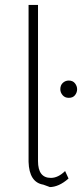

<svg xmlns="http://www.w3.org/2000/svg" viewBox="-20 -762 334 783"><path d="M183 1 182.5 0.5Q180 -1 173 -3Q166 -5 156.5 -9Q99 -18.5 96.5 -102V-742H135V-105Q135 -36.5 187.5 -36.5Q217 -36.5 245.5 -64.5L259.5 -34Q220 1 181.5 1ZM260.5 -363Q244.5 -363 235.2 -374Q226 -385 226 -398Q226 -414.5 236.2 -424Q246.5 -433.5 260.5 -433.5Q277 -433.5 285.8 -422.2Q294.5 -411 294.5 -398Q294.5 -385 286 -374Q277.5 -363 260.5 -363Z"/></svg>

Font: Argentum Novus ExtraLight
Style: Regular
Weight: 250
Designer: Julieta Ulanovsky (font) & Cristiano Sobral (main changes)
Foundry: Julieta Ulanovsky (font) & Cristiano Sobral (main changes)
Version: Version 3.00;November 27, 2020;FontCreator 13.0.0.2655 64-bi